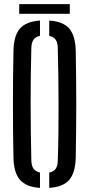

<svg xmlns="http://www.w3.org/2000/svg" viewBox="-20 -907 434 934"><path d="M174.5 7Q107 2.5 77 -32.2Q47 -67 45.5 -140Q44 -206 43.5 -270.8Q43 -335.5 43 -400Q43 -464.5 43.5 -529.2Q44 -594 45.5 -660Q47 -733.5 77 -768Q107 -802.5 174.5 -807V-732.5Q153.5 -728.5 143.5 -714.5Q133.5 -700.5 132.5 -674.5Q130.5 -608.5 129.8 -540Q129 -471.5 129 -401.8Q129 -332 130 -262.8Q131 -193.5 132.5 -125.5Q133.5 -99.5 143.5 -85.8Q153.5 -72 174.5 -67.5ZM219.5 7V-67.5Q241 -72 250.8 -85.8Q260.5 -99.5 261 -125.5Q263.5 -193.5 264.2 -262.8Q265 -332 264.8 -401.8Q264.5 -471.5 263.8 -540Q263 -608.5 261 -674.5Q260.5 -700.5 250.5 -714.2Q240.5 -728 219.5 -732.5V-807Q287.5 -802.5 317 -768Q346.5 -733.5 348.5 -660Q349.5 -594 350.2 -529Q351 -464 351 -399.5Q351 -335 350.2 -270.5Q349.5 -206 348.5 -140Q346.5 -67 317 -32.2Q287.5 2.5 219.5 7ZM73.5 -887H319.5V-840H73.5Z"/></svg>

Font: Big Shoulders Stencil Display Thin SemiBold
Style: Regular
Weight: 600
Version: Version 2.001